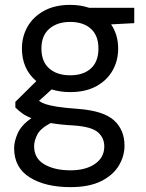

<svg xmlns="http://www.w3.org/2000/svg" viewBox="-20 -536 598 788"><path d="M268 -158Q227 -158 192 -169L140 -122Q151 -114 167.5 -108.5Q184 -103 215 -98Q246 -93 302 -89Q405 -81 448 -42Q491 -3 491 62Q491 105 467.5 144Q444 183 395 207.5Q346 232 269 232Q166 232 102 192Q38 152 38 72Q38 44 53 10.5Q68 -23 109 -51Q86 -60 71 -71Q56 -82 43 -95V-118L129 -203Q70 -253 70 -337Q70 -386 93 -426.5Q116 -467 160.5 -491.5Q205 -516 268 -516Q310 -516 346 -504H531V-441L436 -436Q465 -393 465 -337Q465 -287 442 -246.5Q419 -206 375 -182Q331 -158 268 -158ZM268 -227Q322 -227 353 -255Q384 -283 384 -337Q384 -390 353 -418Q322 -446 268 -446Q215 -446 182.5 -418Q150 -390 150 -337Q150 -283 182 -255Q214 -227 268 -227ZM120 64Q120 114 162 138.5Q204 163 269 163Q332 163 370 136.5Q408 110 408 65Q408 30 382 7Q356 -16 283 -21Q228 -24 188 -31Q146 -9 133 16.5Q120 42 120 64Z"/></svg>

Font: DM Sans
Style: Regular
Weight: 400
Designer: Colophon Foundry, Jonny Pinhorn
Foundry: Colophon Foundry
Version: Version 4.004; ttfautohint (v1.8.4.7-5d5b)